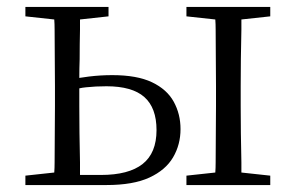

<svg xmlns="http://www.w3.org/2000/svg" viewBox="-20 -532 861 552"><path d="M53 -485V-512H292V-485L210 -476Q210 -463 210 -447Q209 -406 209 -362Q208 -333 208 -308Q222 -310 236 -312Q269 -316 303 -316Q374 -316 417 -295.5Q460 -275 479.5 -239.5Q499 -204 499 -161Q499 -116 477.5 -79.5Q456 -43 409.5 -21.5Q363 0 286 0H53V-27L136 -36Q137 -49 137 -65Q137 -106 137.5 -149.5Q138 -193 138 -227V-285Q138 -319 137.5 -362.5Q137 -406 137 -447Q137 -463 136 -476ZM208 -278V-227Q208 -193 208.5 -149.5Q209 -106 210 -65Q210 -45 210 -29H270Q350 -29 390 -60.5Q430 -92 430 -158Q430 -222 395 -253Q360 -284 286 -284Q255 -284 227 -281Q217 -280 208 -278ZM516 0V-27L599 -36Q600 -49 600 -65Q600 -106 600.5 -149.5Q601 -193 601 -227V-285Q601 -319 600.5 -362.5Q600 -406 600 -447Q600 -463 599 -476L516 -485V-512H757V-485L674 -476Q674 -463 674 -447Q673 -406 672.5 -362.5Q672 -319 672 -285V-227Q672 -193 672.5 -149.5Q673 -106 674 -65Q674 -49 674 -36L757 -27V0Z"/></svg>

Font: Early Summer Mincho Light
Style: Regular
Weight: 300
Designer: GuiWonder
Version: Version 1.002